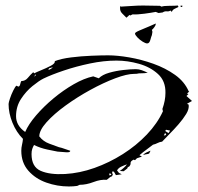

<svg xmlns="http://www.w3.org/2000/svg" viewBox="-20 -667 714 694"><path d="M229 7Q187 7 147.5 -7Q108 -21 82.5 -50Q57 -79 57 -122Q57 -133 59.5 -143.5Q62 -154 63 -165Q39 -189 25 -223.5Q11 -258 11 -291Q11 -296 16 -311Q21 -326 28 -340Q35 -354 39 -357H40L46 -354Q51 -354 53 -362.5Q55 -371 57 -374Q71 -374 80.5 -385.5Q90 -397 100 -406L104 -402Q111 -406 129.5 -413.5Q148 -421 164 -429.5Q180 -438 178 -446Q201 -455 237 -459.5Q273 -464 310 -465.5Q347 -467 371 -467Q404 -467 447.5 -459.5Q491 -452 534.5 -436.5Q578 -421 612.5 -396.5Q647 -372 662 -337L664 -336L656 -329L661 -327L654 -320L674 -302L656 -292L663 -288H662Q664 -273 653 -255Q642 -237 625.5 -218Q609 -199 592.5 -182.5Q576 -166 566 -155Q557 -154 549.5 -150Q542 -146 533 -144L496 -116L484 -106L493 -101L475 -95L468 -88L463 -90Q451 -84 452 -77.5Q453 -71 445 -63L443 -65L440 -58L427 -48L413 -49Q429 -60 439 -73Q430 -70 419 -65Q408 -60 403 -51L410 -42L420 -37L399 -34L392 -46L387 -48L385 -42L388 -37L385 -30Q379 -28 375 -24.5Q371 -21 366 -17Q344 -19 318 -9Q292 1 268 1L259 5Q252 6 244.5 6.5Q237 7 229 7ZM215 -38Q268 -41 321.5 -60Q375 -79 424 -110Q473 -141 511 -181Q549 -221 569 -265L567 -273Q578 -304 578 -331Q579 -374 551 -399.5Q523 -425 482 -436.5Q441 -448 401 -448Q355 -448 305 -437.5Q255 -427 210.5 -412Q166 -397 137 -383Q121 -375 97.5 -356Q74 -337 56 -309.5Q38 -282 38 -247Q38 -213 71 -190Q83 -218 110.5 -250Q138 -282 173.5 -311.5Q209 -341 246.5 -362.5Q284 -384 317 -391L337 -384Q350 -397 374.5 -404Q399 -411 426 -414Q453 -417 471 -417Q482 -417 493 -413Q504 -409 514 -404Q508 -403 502 -402.5Q496 -402 489 -402Q480 -402 478 -401Q476 -400 465 -400Q439 -400 396.5 -384Q354 -368 306.5 -342Q259 -316 217 -285.5Q175 -255 148.5 -225.5Q122 -196 122 -174Q136 -156 157.5 -148Q179 -140 193 -135Q203 -133 213.5 -129Q224 -125 234 -122Q234 -116 221 -116.5Q208 -117 188 -119Q177 -121 151 -126.5Q125 -132 103 -143Q99 -136 96.5 -128.5Q94 -121 94 -110Q94 -64 127 -49.5Q160 -35 215 -38ZM155 -414Q166 -418 171 -424L157 -420ZM104 -390 109 -394 108 -399Q107 -397 106 -394.5Q105 -392 104 -390ZM589 -186 595 -195 580 -198 578 -195V-193ZM572 -177 581 -179 577 -187ZM499 -107 498 -108Q503 -113 509.5 -116Q516 -119 523 -122H524L519 -112Q514 -110 509 -109.5Q504 -109 499 -107ZM375 -33 383 -35 377 -42 375 -36ZM512 -510Q506 -510 495.5 -516.5Q485 -523 476.5 -532Q468 -541 468 -546Q468 -550 484.5 -557Q501 -564 519 -571.5Q537 -579 543 -582V-580Q543 -576 538 -569Q533 -562 529 -559L531 -552L529 -540Q527 -536 523.5 -523Q520 -510 512 -510ZM437 -603Q430 -610 422 -618Q414 -626 414 -636V-646L416 -643Q436 -644 457 -645.5Q478 -647 497 -647L558 -646L564 -643Q572 -646 592.5 -646Q613 -646 623 -647L625 -642Q618 -638 611 -635Q604 -632 601 -624L596 -629Q591 -625 583 -626Q575 -627 568 -622L553 -620L543 -624Q528 -621 502 -617.5Q476 -614 459 -615L451 -611L448 -613ZM633 -642V-647L640 -646L638 -642Z"/></svg>

Font: Kolker Brush
Style: Regular
Weight: 400
Designer: Robert E. Leuschke
Foundry: Robert E. Leuschke
Version: Version 1.010; ttfautohint (v1.8.3)